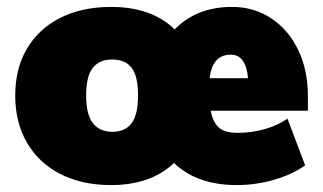

<svg xmlns="http://www.w3.org/2000/svg" viewBox="-20 -526 934 555"><path d="M870 -206H589Q596 -171 613.5 -156.5Q631 -142 667 -142Q707 -142 744.5 -152.5Q782 -163 811 -183L862 -48Q824 -21 771 -6Q718 9 665 9Q549 9 483 -55Q416 9 301 9Q217 9 154.5 -23Q92 -55 58 -113.5Q24 -172 24 -250Q24 -328 58 -385.5Q92 -443 154.5 -474.5Q217 -506 301 -506Q418 -506 485 -441Q548 -506 651 -506Q714 -506 764 -473Q814 -440 842 -381.5Q870 -323 870 -249ZM586 -300H697Q691 -368 647 -368Q594 -368 586 -300ZM379 -250Q379 -306 360.5 -330Q342 -354 304 -354Q267 -354 248 -329.5Q229 -305 229 -250Q229 -195 248.5 -170Q268 -145 305 -145Q342 -145 360.5 -170Q379 -195 379 -250Z"/></svg>

Font: Nunito Sans Heavy
Style: Regular
Weight: 400
Designer: Vernon Adams
Foundry: Vernon Adams
Version: Version 2.500